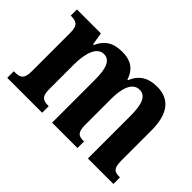

<svg xmlns="http://www.w3.org/2000/svg" viewBox="-96 -801 1054 1054"><g transform="rotate(45 431.0 -274.0)"><path d="M16 0H287V-51H284C246 -51 223 -59 223 -116V-311C223 -394 244 -468 299 -468C348 -468 364 -418 364 -333V0H561V-51H558C519 -51 501 -60 501 -122V-324C501 -401 521 -468 576 -468C625 -468 642 -418 642 -333V0H840V-51H837C798 -51 780 -60 780 -122V-354C780 -490 725 -548 632 -548C563 -548 518 -519 494 -460H489C469 -523 425 -548 363 -548C288 -548 250 -519 224 -463H219L207 -536H21V-488H24C62 -488 86 -479 86 -422V-120C86 -60 63 -51 24 -51H16Z"/></g></svg>

Font: Noto Serif Sinhala Condensed
Style: Bold
Weight: 700
Width: 3
Designer: Jelle Bosma - Monotype Design Team
Foundry: Monotype Imaging Inc.
Version: Version 2.007